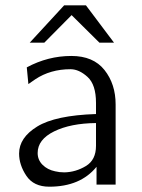

<svg xmlns="http://www.w3.org/2000/svg" viewBox="-20 -696 535 724"><path d="M92 -535 222 -676H304L410 -535H355L250 -639Q233 -622 198.5 -587Q164 -552 147 -535ZM52 -117Q52 -177 120.5 -219Q189 -261 342 -266V-308Q342 -377 310 -406Q278 -435 246 -435Q170 -435 113 -397L87 -379L81 -442Q161 -485 249 -485Q332 -485 374 -432Q416 -379 416 -302V0H344V-67Q283 8 166 8Q107 8 79.5 -33Q52 -74 52 -117ZM122 -119Q122 -93 140.5 -74.5Q159 -56 188 -50Q204 -46 223 -46Q266 -47 304 -70Q342 -93 342 -146V-232Q246 -231 184 -200.5Q122 -170 122 -119Z"/></svg>

Font: Coval
Style: ExtraLight
Weight: 250
Foundry: Context Ltd
Version: Version 001.000